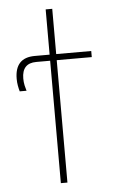

<svg xmlns="http://www.w3.org/2000/svg" viewBox="-52 -750 461 786"><g transform="rotate(-5 178.5 -357.0)"><path d="M193 0V-503H337V-528H193V-714H166V-528H105Q23 -528 23 -441Q23 -426 25.5 -412.5Q28 -399 31 -389H59Q56 -398 53 -411.5Q50 -425 50 -440Q50 -503 109 -503H166V0Z"/></g></svg>

Font: Noto Sans Display SemiCondensed Thin
Style: Regular
Weight: 250
Width: 4
Designer: Monotype Design team
Foundry: Monotype Imaging Inc.
Version: 1.000